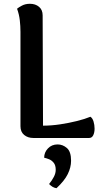

<svg xmlns="http://www.w3.org/2000/svg" viewBox="-20 -728 538 1013"><path d="M205 -647 207 -65Q251 -65 297.5 -72Q344 -79 386 -89.5Q428 -100 457 -112Q468 -105 473.5 -87Q479 -69 479 -49Q479 -29 472 -14.5Q465 0 450 0H156Q127 0 107.5 -16Q88 -32 88 -62V-560Q88 -590 84.5 -621Q81 -652 70 -682Q78 -689 96 -698.5Q114 -708 138 -708Q167 -708 186 -692Q205 -676 205 -647ZM278 265Q266 263 257 257.5Q248 252 239 243Q255 223 264.5 204.5Q274 186 274 168Q274 144 263.5 131Q253 118 239.5 112.5Q226 107 213 104Q213 76 233 55Q253 34 284 34Q311 34 333 53Q355 72 355 120Q355 155 337.5 190.5Q320 226 278 265Z"/></svg>

Font: Arima SemiBold
Style: Regular
Weight: 600
Designer: Joana Correia and Natanael Gama
Foundry: NDISCOVER
Version: Version 1.101;gftools[0.9.23]